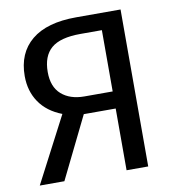

<svg xmlns="http://www.w3.org/2000/svg" viewBox="-78 -760 763 830"><g transform="rotate(-10 303.0 -344.5)"><path d="M506 -689V0H411V-271H271L138 0H30L180 -288Q115 -313 81.5 -362Q48 -411 48 -477Q48 -578 115 -633.5Q182 -689 311 -689ZM411 -346V-615H317Q228 -615 188.5 -581Q149 -547 149 -477Q149 -412 186.5 -379Q224 -346 287 -346Z"/></g></svg>

Font: FiraGOUPP
Style: Medium
Weight: 400
Designer: bBox Type
Foundry: bBox Type GmbH
Version: Version 1.001